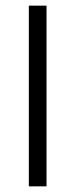

<svg xmlns="http://www.w3.org/2000/svg" viewBox="-20 -659 266 679"><path d="M144.5 0H82V-639H144.5Z"/></svg>

Font: Anek Bangla Light
Style: Regular
Weight: 300
Designer: Sulekha Rajkumar (Bangla), Yesha Goshar (Latin)
Foundry: Ek Type
Version: Version 1.003